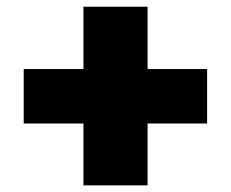

<svg xmlns="http://www.w3.org/2000/svg" viewBox="-20 -602 688 573"><path d="M229 -396V-582H420.4V-396H598.1V-233.4H420.4V-48.8H229V-233.4H50.8V-396Z"/></svg>

Font: Coda
Style: Heavy
Weight: 800
Version: Version 2.000; ttfautohint (v0.8) -r 50 -G 200 -x